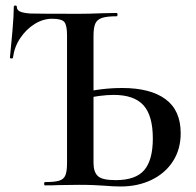

<svg xmlns="http://www.w3.org/2000/svg" viewBox="-20 -672 710 696"><path d="M356 1Q342 0 319.5 -1Q297 -2 266 -2L192 -1Q174 0 143 0Q140 0 140 -6Q140 -12 143 -12Q178 -12 194.5 -17Q211 -22 217 -36.5Q223 -51 223 -81V-544Q223 -581 213 -592.5Q203 -604 169 -604Q136 -604 105.5 -585Q75 -566 53.5 -534Q32 -502 27 -463Q27 -460 21.5 -460Q16 -460 16 -463Q20 -500 25 -558.5Q30 -617 30 -647Q30 -652 35.5 -652Q41 -652 41 -647Q41 -636 52 -630.5Q63 -625 90 -623Q121 -622 267 -622Q303 -622 351 -624L403 -625Q406 -625 406 -619Q406 -613 403 -613Q367 -613 349.5 -607Q332 -601 325.5 -586.5Q319 -572 319 -542V-81Q319 -49 334.5 -34Q350 -19 399 -19Q472 -19 503 -55.5Q534 -92 534 -170Q534 -253 500 -290.5Q466 -328 392 -328Q345 -328 278 -313L274 -335Q348 -353 423 -353Q525 -353 580 -312.5Q635 -272 635 -189Q635 -131 607 -87.5Q579 -44 529.5 -20Q480 4 417 4Q391 4 356 1Z"/></svg>

Font: Cormorant Infant SemiBold
Style: Regular
Weight: 600
Designer: Christian Thalmann (Catharsis Fonts)
Foundry: Catharsis Fonts
Version: Version 4.000